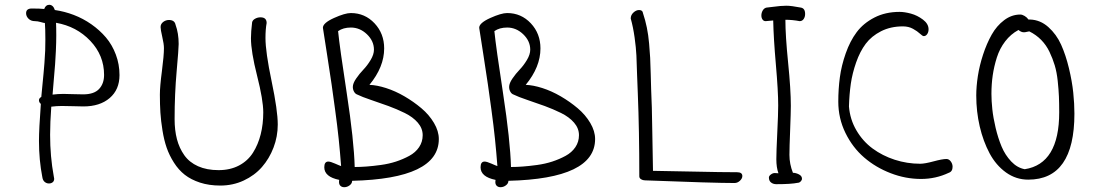

<svg xmlns="http://www.w3.org/2000/svg" viewBox="-20 -757 4621 808"><path d="M153.8 -349.1Q154.3 -356 158.2 -395.3Q162.1 -434.6 163.3 -448.2Q164.6 -461.9 167 -491.9Q169.4 -522 170.2 -544.7Q170.9 -567.4 170.9 -590.8Q170.9 -637.2 168.9 -660.2Q164.6 -660.2 151.4 -664.1Q138.2 -668 127 -668Q110.4 -668 100.1 -678.2Q89.8 -688.5 89.8 -701.2Q89.8 -721.2 113.8 -721.2Q148.9 -721.2 166 -719.2Q172.4 -736.8 187 -736.8Q203.6 -736.8 210.9 -714.8Q251.5 -709 290.5 -694.1Q329.6 -679.2 364.5 -654.8Q399.4 -630.4 425.8 -599.4Q452.1 -568.4 467.5 -527.3Q482.9 -486.3 482.9 -440.9Q482.9 -379.9 441.7 -344.5Q400.4 -309.1 331.1 -309.1Q317.9 -309.1 287.6 -310.1Q257.3 -311 240.2 -311Q218.8 -311 195.8 -308.1Q190.9 -241.2 190.9 -189.9Q190.9 -98.1 206.1 -16.1Q208 -8.3 208 -4.9Q208 4.9 201.7 10Q195.3 15.1 186 15.1Q175.8 15.1 168 8.5Q160.2 2 158.2 -11.2Q144 -83.5 144 -164.1Q144 -213.4 151.9 -319.8Q144 -326.2 144 -335Q144 -343.8 153.8 -349.1ZM215.8 -661.1Q216.8 -643.1 216.8 -607.9Q216.8 -578.6 215.1 -542.2Q213.4 -505.9 211.9 -487.1Q210.4 -468.3 206.1 -417.7Q201.7 -367.2 201.2 -358.9Q223.6 -361.8 247.1 -361.8Q258.8 -361.8 286.6 -360.8Q314.5 -359.9 330.1 -359.9Q375.5 -359.9 396.7 -382.3Q418 -404.8 418 -441.9Q418 -523.9 360.1 -585Q302.2 -646 215.8 -661.1Z M669.9 -554.2Q669.9 -571.8 662.8 -602.1Q655.8 -632.3 655.8 -643.1Q655.8 -656.2 666.7 -664.6Q677.7 -672.9 690.9 -672.9Q714.8 -672.9 718.8 -652.8Q731.9 -616.7 731.9 -571.8Q731.9 -552.7 723.4 -457Q714.8 -361.3 714.8 -255.9Q714.8 -209 724.6 -171.4Q734.4 -133.8 755.6 -103.8Q776.9 -73.7 813.5 -57.4Q850.1 -41 899.9 -41Q948.7 -41 985.8 -60.5Q1022.9 -80.1 1044.7 -114.5Q1066.4 -148.9 1077.1 -191.7Q1087.9 -234.4 1087.9 -284.2Q1087.9 -335.9 1062 -438Q1036.1 -540 1036.1 -596.2Q1036.1 -623 1041 -663.1Q1043 -672.4 1053.5 -678.2Q1064 -684.1 1076.2 -684.1Q1102.1 -684.1 1102.1 -660.2Q1097.2 -633.8 1097.2 -597.2Q1097.2 -538.6 1123 -415.3Q1148.9 -292 1148.9 -232.9Q1148.9 -182.6 1131.1 -136Q1113.3 -89.4 1082.3 -54Q1051.3 -18.6 1005.6 2.7Q960 23.9 907.2 23.9Q859.9 23.9 821.8 11.5Q783.7 -1 757.6 -21.5Q731.4 -42 711.9 -72.8Q692.4 -103.5 681.4 -135.3Q670.4 -167 663.8 -207.8Q657.2 -248.5 655 -283Q652.8 -317.4 652.8 -358.9Q652.8 -392.6 661.4 -458Q669.9 -523.4 669.9 -554.2Z M1338.9 -640.1Q1338.9 -660.2 1385.3 -681.2Q1431.6 -702.1 1456.5 -702.1Q1515.6 -702.1 1556.2 -658.9Q1596.7 -615.7 1596.7 -553.2Q1596.7 -475.1 1534.7 -399.9Q1565.4 -398.9 1604.5 -386.5Q1643.6 -374 1682.1 -351.6Q1720.7 -329.1 1753.4 -301.5Q1786.1 -273.9 1806.4 -239.5Q1826.7 -205.1 1826.7 -171.9Q1826.7 -4.9 1461.9 3.9Q1461.9 15.1 1451.4 22.9Q1440.9 30.8 1428.7 30.8Q1418.9 30.8 1412.8 25.1Q1406.7 19.5 1406.7 8.8Q1406.7 2.9 1407.7 0Q1344.7 -12.7 1344.7 -53.2Q1344.7 -77.1 1361.8 -77.1Q1370.6 -77.1 1390.4 -68.4Q1410.2 -59.6 1415.5 -58.1Q1411.1 -116.2 1405.3 -172.6Q1399.4 -229 1390.1 -296.4Q1380.9 -363.8 1375.5 -401.9Q1370.1 -439.9 1356.7 -525.6Q1343.3 -611.3 1338.9 -640.1ZM1402.8 -626Q1409.2 -560.5 1439.5 -363Q1469.7 -165.5 1472.7 -54.2Q1496.6 -54.2 1522.5 -56.2Q1548.3 -58.1 1582.5 -62.7Q1616.7 -67.4 1646.5 -77.1Q1676.3 -86.9 1702.4 -101.1Q1728.5 -115.2 1743.7 -137.7Q1758.8 -160.2 1758.8 -188Q1758.8 -216.8 1738.3 -240.7Q1717.8 -264.6 1683.3 -281.5Q1648.9 -298.3 1614.7 -310.8Q1580.6 -323.2 1541.5 -336.4Q1502.4 -349.6 1483.9 -358.9Q1475.1 -361.8 1470 -371.1Q1464.8 -380.4 1464.8 -391.1Q1464.8 -406.2 1478.8 -426.5Q1492.7 -446.8 1509.3 -464.1Q1525.9 -481.4 1539.8 -504.6Q1553.7 -527.8 1553.7 -547.9Q1553.7 -584.5 1524.2 -612.8Q1494.6 -641.1 1456.5 -641.1Q1424.3 -641.1 1402.8 -626Z M1996.6 -640.1Q1996.6 -660.2 2043 -681.2Q2089.4 -702.1 2114.3 -702.1Q2173.3 -702.1 2213.9 -658.9Q2254.4 -615.7 2254.4 -553.2Q2254.4 -475.1 2192.4 -399.9Q2223.1 -398.9 2262.2 -386.5Q2301.3 -374 2339.8 -351.6Q2378.4 -329.1 2411.1 -301.5Q2443.8 -273.9 2464.1 -239.5Q2484.4 -205.1 2484.4 -171.9Q2484.4 -4.9 2119.6 3.9Q2119.6 15.1 2109.1 22.9Q2098.6 30.8 2086.4 30.8Q2076.7 30.8 2070.6 25.1Q2064.5 19.5 2064.5 8.8Q2064.5 2.9 2065.4 0Q2002.4 -12.7 2002.4 -53.2Q2002.4 -77.1 2019.5 -77.1Q2028.3 -77.1 2048.1 -68.4Q2067.9 -59.6 2073.2 -58.1Q2068.8 -116.2 2063 -172.6Q2057.1 -229 2047.9 -296.4Q2038.6 -363.8 2033.2 -401.9Q2027.8 -439.9 2014.4 -525.6Q2001 -611.3 1996.6 -640.1ZM2060.5 -626Q2066.9 -560.5 2097.2 -363Q2127.4 -165.5 2130.4 -54.2Q2154.3 -54.2 2180.2 -56.2Q2206.1 -58.1 2240.2 -62.7Q2274.4 -67.4 2304.2 -77.1Q2334 -86.9 2360.1 -101.1Q2386.2 -115.2 2401.4 -137.7Q2416.5 -160.2 2416.5 -188Q2416.5 -216.8 2396 -240.7Q2375.5 -264.6 2341.1 -281.5Q2306.6 -298.3 2272.5 -310.8Q2238.3 -323.2 2199.2 -336.4Q2160.2 -349.6 2141.6 -358.9Q2132.8 -361.8 2127.7 -371.1Q2122.6 -380.4 2122.6 -391.1Q2122.6 -406.2 2136.5 -426.5Q2150.4 -446.8 2167 -464.1Q2183.6 -481.4 2197.5 -504.6Q2211.4 -527.8 2211.4 -547.9Q2211.4 -584.5 2181.9 -612.8Q2152.3 -641.1 2114.3 -641.1Q2082 -641.1 2060.5 -626Z M2634.3 -679.2Q2634.3 -693.8 2645.8 -704.3Q2657.2 -714.8 2669.4 -714.8Q2684.6 -714.8 2686 -701.2Q2695.8 -671.9 2702.1 -641.1Q2708.5 -610.4 2711.7 -573.5Q2714.8 -536.6 2716.1 -513.7Q2717.3 -490.7 2718.5 -444.8Q2719.7 -398.9 2720.2 -381.8Q2723.6 -317.4 2725.1 -201.2Q2726.6 -85 2728 -38.1Q2778.8 -37.6 2898.4 -34.9Q3018.1 -32.2 3082 -32.2Q3104 -32.2 3104 -16.1Q3104 -5.9 3093.8 3.7Q3083.5 13.2 3071.3 13.2Q2983.9 13.2 2694.3 2Q2685.1 2 2677.7 -2.7Q2670.4 -7.3 2670.4 -15.1Q2670.4 -207.5 2664.1 -363.8Q2662.6 -389.6 2661.1 -440.7Q2659.7 -491.7 2658.2 -523.7Q2656.7 -555.7 2650.6 -599.4Q2644.5 -643.1 2634.3 -679.2Z M3247.1 18.1Q3233.9 18.1 3224.9 11Q3215.8 3.9 3215.8 -9.8Q3215.8 -16.6 3224.1 -22.7Q3232.4 -28.8 3240.2 -28.8Q3250 -28.8 3255.9 -27.8Q3247.1 -52.2 3247.1 -86.9Q3247.1 -117.7 3251 -197.8Q3254.9 -277.8 3254.9 -313Q3254.9 -374.5 3245.1 -485.6Q3235.4 -596.7 3233.9 -670.9L3202.1 -668Q3193.8 -668 3189 -674.8Q3184.1 -681.6 3184.1 -691.9Q3184.1 -703.1 3189.9 -713.1Q3195.8 -723.1 3206.1 -725.1Q3211.9 -725.6 3231 -728Q3250 -730.5 3263.2 -731.7Q3276.4 -732.9 3289.1 -732.9Q3310.1 -732.9 3350.1 -725.1Q3368.2 -722.2 3368.2 -698.2Q3368.2 -686 3362.1 -677Q3356 -668 3345.2 -668Q3314.9 -673.8 3285.2 -673.8Q3285.2 -607.4 3296.6 -493.9Q3308.1 -380.4 3308.1 -312Q3308.1 -284.2 3305.2 -210Q3302.2 -135.7 3302.2 -105Q3302.2 -66.9 3316.9 -29.8Q3329.1 -29.8 3342 -23.2Q3355 -16.6 3355 -4.9Q3355 1 3349.6 6.6Q3344.2 12.2 3337.9 12.2Q3309.1 18.1 3247.1 18.1Z M3765.6 -707Q3786.6 -707 3813.5 -699.7Q3840.3 -692.4 3864 -674.6Q3887.7 -656.7 3887.7 -633.8Q3887.7 -621.6 3881.8 -613.3Q3876 -605 3867.7 -605Q3862.3 -605 3851.6 -615.2Q3840.8 -625.5 3822.3 -635.7Q3803.7 -646 3779.8 -646Q3728 -646 3687.7 -625.5Q3647.5 -605 3623.3 -572.8Q3599.1 -540.5 3583 -494.6Q3566.9 -448.7 3560.5 -404.5Q3554.2 -360.4 3552.7 -309.1Q3557.1 -254.4 3584 -208.5Q3610.8 -162.6 3652.1 -132.1Q3693.4 -101.6 3745.4 -84.7Q3797.4 -67.9 3852.5 -67.9Q3871.6 -67.9 3908.7 -77.9Q3945.8 -87.9 3962.9 -87.9Q3973.6 -87.9 3981.2 -77.6Q3988.8 -67.4 3988.8 -55.2Q3988.8 -35.2 3972.7 -29.8Q3918 -3.9 3856 -3.9Q3791 -3.9 3728.3 -28.1Q3665.5 -52.2 3616.7 -94.2Q3567.9 -136.2 3537.8 -197.8Q3507.8 -259.3 3507.8 -329.1Q3507.8 -382.3 3514.4 -431.6Q3521 -481 3539.1 -532.5Q3557.1 -584 3585.2 -621.6Q3613.3 -659.2 3659.7 -683.1Q3706.1 -707 3765.6 -707Z M4088.4 -355Q4088.4 -393.1 4095.2 -437.3Q4102.1 -481.4 4117.2 -527.6Q4132.3 -573.7 4153.3 -611.1Q4174.3 -648.4 4205.8 -672.1Q4237.3 -695.8 4273.4 -695.8Q4282.2 -695.8 4292.2 -689.7Q4302.2 -683.6 4308.1 -674.8H4315.4Q4357.9 -673.3 4391.8 -643.1Q4425.8 -612.8 4445.6 -568.8Q4465.3 -524.9 4478.5 -469.7Q4491.7 -414.6 4496.6 -367.4Q4501.5 -320.3 4501.5 -278.8Q4501.5 -1 4307.1 -1Q4255.9 -1 4213.6 -31.2Q4171.4 -61.5 4144.5 -111.8Q4117.7 -162.1 4103 -224.9Q4088.4 -287.6 4088.4 -355ZM4311.5 -625Q4309.1 -625 4301.5 -623Q4293.9 -621.1 4289.1 -621.1Q4277.3 -621.1 4266.1 -630.9Q4233.4 -613.3 4210.2 -583Q4187 -552.7 4175 -514.9Q4163.1 -477.1 4157.7 -439.9Q4152.3 -402.8 4152.3 -361.8Q4152.3 -333 4156 -297.6Q4159.7 -262.2 4169.9 -219Q4180.2 -175.8 4195.1 -140.1Q4210 -104.5 4235.4 -77.6Q4260.7 -50.8 4292.5 -44.9Q4437.5 -67.4 4437.5 -284.2Q4437.5 -322.8 4436.3 -351.1Q4435.1 -379.4 4431.2 -416.5Q4427.2 -453.6 4418.7 -481.9Q4410.2 -510.3 4396.7 -538.6Q4383.3 -566.9 4361.8 -588.9Q4340.3 -610.8 4311.5 -625Z"/></svg>

Font: Zhizn
Style: Regular
Weight: 400
Designer: Peter Zharnov
Foundry: Peter Zharnov
Version: Version 1.000